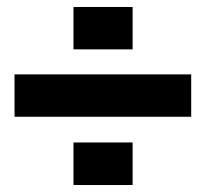

<svg xmlns="http://www.w3.org/2000/svg" viewBox="-20 -610 589 555"><path d="M22 -272.5V-395H532.7V-272.5ZM192.4 -75.2V-198.2H363.3V-75.2ZM192.4 -467.3V-589.8H363.3V-467.3Z"/></svg>

Font: Roboto Slab LO Black
Style: Regular
Weight: 900
Designer: Google
Version: Version 2.000